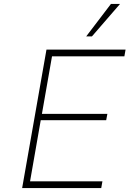

<svg xmlns="http://www.w3.org/2000/svg" viewBox="-20 -951 655 971"><path d="M243 -666 192 -375H523L517 -343H186L132 -34H498L492 0H92L215 -700H615L609 -666ZM416 -767 541 -931H587L445 -767Z"/></svg>

Font: Be Vietnam Thin
Style: Italic
Weight: 250
Italic angle: -9°
Designer: Gabriel Lam
Foundry: TypeRant
Version: Version 3.000